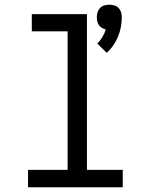

<svg xmlns="http://www.w3.org/2000/svg" viewBox="-20 -795 640 815"><path d="M433 -571 393 -610Q405 -622 414.5 -637.5Q424 -653 429 -670Q421 -672 413 -676.5Q405 -681 400 -688Q395 -695 393 -704Q391 -713 391 -722Q391 -733 394 -743Q397 -753 404.5 -761Q412 -769 422.5 -772Q433 -775 444 -775Q455 -775 465.5 -772Q476 -769 483.5 -761Q491 -753 494 -743Q497 -733 497 -722Q497 -701 493 -680Q489 -659 481 -639.5Q473 -620 461 -602.5Q449 -585 433 -571ZM99 0V-74H267V-662H115V-735H349V-74H501V0Z"/></svg>

Font: Iosevka Curly Slab Extended
Style: Regular
Weight: 400
Width: 7
Monospace: yes
Designer: Belleve Invis
Foundry: Belleve Invis
Version: Version 11.1.0; ttfautohint (v1.8.3)